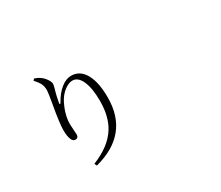

<svg xmlns="http://www.w3.org/2000/svg" viewBox="-143 -1136 1785 1552"><g transform="rotate(-30 750.0 -359.5)"><path d="M374 72.3 363.3 49.8Q529.3 -16.6 598.6 -128.9Q657.2 -223.6 657.2 -368.2Q657.2 -486.3 627 -554.2Q596.7 -622.1 544.9 -622.1Q509.8 -622.1 469.7 -591.8Q428.7 -560.5 403.3 -512.7Q352.5 -414.1 352.5 -326.2Q352.5 -305.7 355.5 -271.5Q358.4 -242.2 358.4 -226.6Q358.4 -211.9 350.6 -203.6Q342.8 -195.3 331.1 -195.3Q307.6 -195.3 296.9 -219.7Q282.2 -251 282.2 -310.5Q282.2 -372.1 311.5 -537.1Q329.1 -635.7 329.1 -657.2Q329.1 -693.4 316.4 -719.7Q305.7 -741.2 273.4 -778.3L286.1 -791Q315.4 -782.2 333 -769.5Q359.4 -752 378.9 -723.6Q397.5 -696.3 397.5 -679.7Q397.5 -665 390.6 -641.6Q386.7 -628.9 384.8 -622.1Q374 -585.9 362.3 -523.4Q359.4 -507.8 364.3 -507.3Q369.1 -506.8 377 -521.5Q412.1 -584 459 -622.1Q507.8 -661.1 554.7 -661.1Q639.6 -661.1 684.6 -576.2Q725.6 -498 725.6 -361.3Q725.6 -19.5 374 72.3Z"/></g></svg>

Font: Bpmf Zihi Box R
Style: R
Weight: 400
Foundry: But Ko
Version: Version 1.320